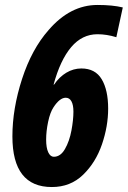

<svg xmlns="http://www.w3.org/2000/svg" viewBox="-20 -744 515 774"><path d="M30 -194Q30 -306 69 -426Q108 -546 176 -623Q263 -724 373 -724Q434 -724 475 -714L449 -594Q410 -606 373 -606Q311 -606 267 -554Q223 -502 196 -403H198Q219 -434 247.5 -451Q276 -468 308 -468Q364 -468 390 -424.5Q416 -381 416 -306Q416 -235 391 -162Q366 -89 315 -39.5Q264 10 189 10Q30 10 30 -194ZM276 -294Q276 -321 268 -335.5Q260 -350 245 -350Q221 -350 196 -312Q182 -291 174 -253Q166 -215 166 -181Q166 -148 174.5 -130Q183 -112 197 -112Q224 -112 242 -143.5Q260 -175 268 -218Q276 -261 276 -294Z"/></svg>

Font: Noto Sans Display Ex Bold Cond
Style: Italic
Weight: 800
Width: 3
Italic angle: -12°
Designer: Monotype Design team
Foundry: Monotype Imaging Inc.
Version: Version 1.000